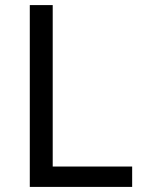

<svg xmlns="http://www.w3.org/2000/svg" viewBox="-20 -734 564 754"><path d="M97 0V-714H187V-80H499V0Z"/></svg>

Font: Go Noto Kurrent-Regular
Style: Regular
Weight: 400
Designer: Monotype Design Team
Foundry: Monotype Imaging Inc.
Version: Version 2.012; ttfautohint (v1.8.4.7-5d5b)